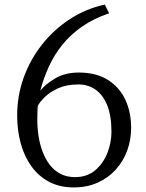

<svg xmlns="http://www.w3.org/2000/svg" viewBox="-20 -806 638 839"><path d="M302 13Q241.5 13 195.2 -11.2Q149 -35.5 117.8 -78.5Q86.5 -121.5 70.8 -178.8Q55 -236 55 -302Q55 -387 83.2 -466Q111.5 -545 163.2 -610.8Q215 -676.5 285 -722.2Q355 -768 438 -786L457 -748Q389 -725 338.8 -690Q288.5 -655 253 -611Q217.5 -567 194 -516Q170.5 -465 156 -410Q178.5 -438 221.2 -463.5Q264 -489 324 -489Q400.5 -489 451.2 -457Q502 -425 527.5 -370.5Q553 -316 553 -248Q553 -195 535.8 -148Q518.5 -101 485.8 -64.8Q453 -28.5 406.5 -7.8Q360 13 302 13ZM323 -437Q271 -437 234.5 -420.5Q198 -404 175.8 -382Q153.5 -360 145 -343Q144.5 -336.5 143.8 -325.5Q143 -314.5 143 -282Q143 -247 148.5 -211.2Q154 -175.5 166 -143.5Q178 -111.5 197.2 -86.2Q216.5 -61 244 -46.5Q271.5 -32 308 -32Q360.5 -32 395.8 -61.8Q431 -91.5 449 -137Q467 -182.5 467 -230Q467 -301.5 448 -347.2Q429 -393 396.5 -415Q364 -437 323 -437Z"/></svg>

Font: Merriweather 7pt Light
Style: Regular
Weight: 300
Designer: Eben Sorkin
Foundry: Eben Sorkin
Version: Version 2.200;gftools[0.9.31]